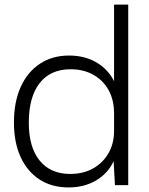

<svg xmlns="http://www.w3.org/2000/svg" viewBox="-20 -810 654 840"><path d="M41 -274Q41 -364 70.5 -429.5Q100 -495 154.5 -531Q209 -567 282 -567Q350 -567 401 -537.5Q452 -508 479 -455V-790H541V0H483L477 -105Q453 -52 401 -21Q349 10 280 10Q206 10 152.5 -25Q99 -60 70 -123.5Q41 -187 41 -274ZM106 -273Q106 -166 153.5 -107.5Q201 -49 287 -49Q344 -49 387 -73Q430 -97 454.5 -139.5Q479 -182 479 -237V-314Q479 -372 455.5 -415Q432 -458 389 -482.5Q346 -507 289 -507Q201 -507 153.5 -446.5Q106 -386 106 -273Z"/></svg>

Font: BDO Grotesk Light
Style: Regular
Weight: 300
Designer: Deni Anggara
Foundry: Lokal Container
Version: Version 2.000